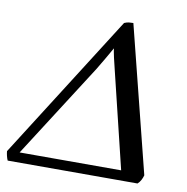

<svg xmlns="http://www.w3.org/2000/svg" viewBox="-100 -760 815 836"><g transform="rotate(10 308.0 -342.5)"><path d="M383 -678Q394 -683 404 -684Q414 -685 423 -685L585 -40Q582 -29 576.5 -18.5Q571 -8 562 0H-12Q-16 -9 -18.5 -19.5Q-21 -30 -22 -40ZM363 -569Q347 -540 332 -515Q317 -490 300 -461L12 -11L13 -44H498L490 -11L379 -468Q372 -497 366 -522Q360 -547 357 -575Z"/></g></svg>

Font: Vollkorn
Style: Italic
Weight: 400
Italic angle: -11°
Designer: Friedrich Althausen
Foundry: Friedrich Althausen
Version: Version 5.001